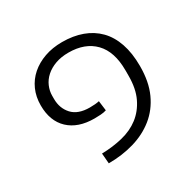

<svg xmlns="http://www.w3.org/2000/svg" viewBox="-123 -635 803 794"><g transform="rotate(-30 279.0 -238.5)"><path d="M177 -22Q229 -23 276 -34.5Q323 -46 357.5 -72.5Q392 -99 412.5 -141.5Q433 -184 433 -246V-272Q433 -361 388.5 -407Q344 -453 265 -453Q230 -453 202.5 -443Q175 -433 156 -416Q137 -399 127.5 -377Q118 -355 118 -332V-317Q118 -272 145.5 -242Q173 -212 229 -212Q257 -212 274 -216L280 -169Q268 -165 252.5 -164Q237 -163 223 -163Q145 -163 101 -204.5Q57 -246 57 -321Q57 -362 72 -395.5Q87 -429 114.5 -453Q142 -477 180 -490.5Q218 -504 264 -504Q317 -504 359.5 -488.5Q402 -473 432 -442.5Q462 -412 478 -365.5Q494 -319 494 -257Q494 -182 469.5 -128.5Q445 -75 402 -40.5Q359 -6 302 10.5Q245 27 181 27Z"/></g></svg>

Font: IBM Plex Sans Thai Light
Style: Regular
Weight: 300
Designer: Mike Abbink, Paul van der Laan, Pieter van Rosmalen, Ben Mitchell, Mark Frömberg
Foundry: Bold Monday
Version: Version 1.2